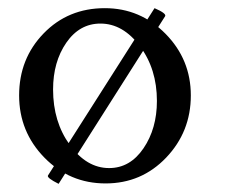

<svg xmlns="http://www.w3.org/2000/svg" viewBox="-20 -447 561 475"><path d="M125 7.8Q95.7 -6.8 98.6 -12.7L362.3 -426.8Q391.6 -414.1 388.7 -407.2ZM250 -31.2Q301.8 -31.2 335 -80.1Q368.2 -128.9 368.2 -197.3Q368.2 -276.4 326.2 -332.5Q284.2 -388.7 228.5 -388.7Q176.8 -388.7 144 -341.3Q111.3 -293.9 111.3 -225.6Q111.3 -145.5 152.8 -88.4Q194.3 -31.2 250 -31.2ZM239.3 -426.8Q327.1 -426.8 389.6 -363.3Q452.1 -299.8 452.1 -210.9Q452.1 -121.1 391.1 -57.1Q330.1 6.8 241.2 6.8Q152.3 6.8 89.8 -57.1Q27.3 -121.1 27.3 -210.9Q27.3 -301.8 87.9 -364.3Q148.4 -426.8 239.3 -426.8Z"/></svg>

Font: Crimson Text
Style: Regular
Weight: 400
Version: Version 0.13